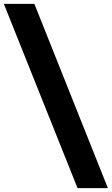

<svg xmlns="http://www.w3.org/2000/svg" viewBox="-29 -770 582 1000"><path d="M375 210 -9 -750H150L533 210Z"/></svg>

Font: Teachers ExtraBold
Style: Regular
Weight: 800
Designer: Alfredo Marco Pradil, Chank Diesel
Version: Version 1.001